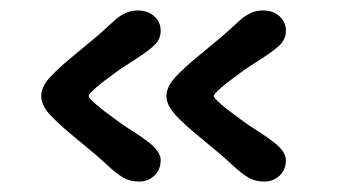

<svg xmlns="http://www.w3.org/2000/svg" viewBox="-20 -560 645 368"><path d="M207 -327Q215 -321 233 -309.5Q251 -298 260 -291Q288 -271 288 -253Q288 -235 276 -223.5Q264 -212 246.5 -212Q229 -212 215.5 -220Q202 -228 184 -245Q166 -262 128.5 -292.5Q91 -323 75 -341Q59 -359 59 -376Q59 -393 75 -411Q91 -429 128.5 -459.5Q166 -490 180.5 -503.5Q195 -517 203 -524Q223 -540 243.5 -540Q264 -540 276 -528.5Q288 -517 288 -501.5Q288 -486 277.5 -475Q267 -464 239 -446Q211 -428 207 -425Q150 -384 150 -376Q150 -368 207 -327ZM447 -327Q455 -321 473 -309.5Q491 -298 500 -291Q528 -271 528 -253Q528 -235 516 -223.5Q504 -212 486.5 -212Q469 -212 455.5 -220Q442 -228 424 -245Q406 -262 368.5 -292.5Q331 -323 315 -341Q299 -359 299 -376Q299 -393 315 -411Q331 -429 368.5 -459.5Q406 -490 420.5 -503.5Q435 -517 443 -524Q463 -540 483.5 -540Q504 -540 516 -528.5Q528 -517 528 -501.5Q528 -486 517.5 -475Q507 -464 479 -446Q451 -428 447 -425Q390 -384 390 -376Q390 -368 447 -327Z"/></svg>

Font: Delius Unicase
Style: Regular
Weight: 400
Designer: Natalia Raices
Foundry: Natalia Raices
Version: Version 1.002